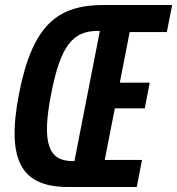

<svg xmlns="http://www.w3.org/2000/svg" viewBox="-20 -750 710 770"><path d="M254.5 0H528.5L549.5 -108.5H400L440.5 -315.5H560.5L580.5 -418.5H460.5L500 -621.5H649L670.5 -730H396.5C214.5 -730 111 -654.5 56.5 -375C2 -96 72.5 0 254.5 0ZM185.5 -375C223.5 -570 273.5 -626 372 -626H380.5L278.5 -104H270.5C172 -104 147 -180 185.5 -375Z"/></svg>

Font: Monaspace Neon SemiBold
Style: Italic
Weight: 600
Italic angle: -11°
Designer: Riley Cran & the Lettermatic Team
Foundry: Lettermatic
Version: Version 1.200 (Monaspace Neon)